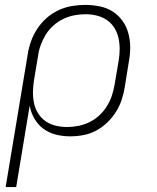

<svg xmlns="http://www.w3.org/2000/svg" viewBox="-20 -548 640 783"><path d="M3 215 93 -326Q97 -353 106.5 -379.5Q116 -406 132 -430.5Q148 -455 170 -474.5Q192 -494 219 -506.5Q246 -519 273.5 -523.5Q301 -528 328 -528Q358 -528 387 -522Q416 -516 439.5 -501Q463 -486 479.5 -463Q496 -440 503.5 -412Q511 -384 511 -354.5Q511 -325 505 -294L489 -194Q485 -168 476.5 -142Q468 -116 453 -92Q438 -68 417 -48Q396 -28 371.5 -15Q347 -2 320 3Q293 8 266 8Q236 8 208 1Q180 -6 157.5 -22.5Q135 -39 120.5 -64Q106 -89 101 -117L46 215ZM254 -30Q276 -30 299 -34.5Q322 -39 344 -49.5Q366 -60 384 -76.5Q402 -93 415 -113.5Q428 -134 435.5 -156Q443 -178 447 -201L464 -301Q468 -325 468 -348.5Q468 -372 463 -394Q458 -416 446 -435Q434 -454 415.5 -466.5Q397 -479 374.5 -484.5Q352 -490 328 -490Q306 -490 282.5 -485.5Q259 -481 237.5 -470.5Q216 -460 197.5 -443.5Q179 -427 166.5 -406.5Q154 -386 146 -364Q138 -342 135 -319L119 -223Q115 -199 114.5 -175Q114 -151 118.5 -128.5Q123 -106 135 -86.5Q147 -67 165.5 -54Q184 -41 207 -35.5Q230 -30 254 -30Z"/></svg>

Font: Iosevka Aile XLt Obl
Style: Regular
Weight: 200
Italic angle: -9°
Designer: Belleve Invis
Foundry: Belleve Invis
Version: Version 31.1.0; ttfautohint (v1.8.4)